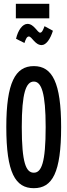

<svg xmlns="http://www.w3.org/2000/svg" viewBox="-20 -974 353 1005"><path d="M63 -878H238V-954H63ZM213 -837C206 -818 200 -803 190 -803C176 -803 158 -849 124 -849C98 -849 74 -816 64 -771L108 -749C114 -767 120 -783 131 -783C147 -783 163 -738 198 -738C222 -738 244 -771 257 -813ZM157 11C254 11 300 -70 300 -309C300 -541 254 -628 157 -628C60 -628 13 -541 13 -309C13 -70 60 11 157 11ZM157 -70C116 -70 94 -122 94 -309C94 -487 116 -547 157 -547C197 -547 219 -487 219 -309C219 -122 197 -70 157 -70Z"/></svg>

Font: Inconsolata ExtraCondensed
Style: Bold
Weight: 700
Width: 2
Monospace: yes
Designer: Raph Levien, Cyreal, Brenton Simpson
Foundry: Raph Levien, Cyreal, Google
Version: Version 3.100